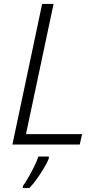

<svg xmlns="http://www.w3.org/2000/svg" viewBox="-20 -734 502 975"><path d="M43 0 194 -714H252L112 -53H397L385 0ZM96 211Q110 192 124.5 166.5Q139 141 153 113Q167 85 175 61H228V71Q220 91 204 118Q188 145 169 172Q150 199 129 221H96Z"/></svg>

Font: Noto Sans Display Light
Style: Italic
Weight: 300
Italic angle: -12°
Designer: Monotype Design Team
Foundry: Monotype Imaging Inc.
Version: Version 2.003